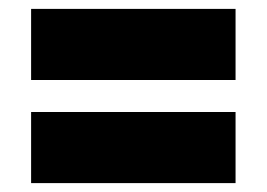

<svg xmlns="http://www.w3.org/2000/svg" viewBox="-20 -566 600 432"><path d="M50 -386H510V-546H50ZM50 -154H510V-314H50Z"/></svg>

Font: Finlandica Black
Style: Regular
Weight: 900
Designer: Niklas Ekholm, Juho Hiilivirta, Jaakko Suomalainen
Foundry: Helsinki Type Studio
Version: Version 2.000;Glyphs 3.2 (3202)